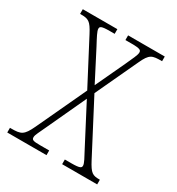

<svg xmlns="http://www.w3.org/2000/svg" viewBox="-136 -624 658 712"><g transform="rotate(30 192.5 -268.0)"><path d="M-1 0H167V-20H127C97 -20 92 -23 92 -34C92 -44 101 -59 115 -90L192 -256L276 -95C293 -63 304 -44 304 -34C304 -25 300 -20 262 -20H234V0H384V-20H383C353 -20 344 -24 321 -68L206 -288L290 -468C311 -514 322 -516 363 -516H364V-536H207V-516H234C272 -516 275 -511 275 -501C275 -491 265 -471 251 -440L192 -314L126 -442C110 -472 99 -492 99 -502C99 -511 102 -516 140 -516H161V-536H13V-516H15C49 -516 58 -512 81 -468L178 -283L79 -71C57 -24 46 -20 4 -20H-1Z"/></g></svg>

Font: Noto Serif Bengali ExtraCondensed Thin
Style: Regular
Weight: 100
Width: 2
Designer: Juan Bruce, Universal Thirst, Indian Type Foundry and the Monotype Design Team.
Foundry: Monotype Imaging Inc.
Version: Version 2.003